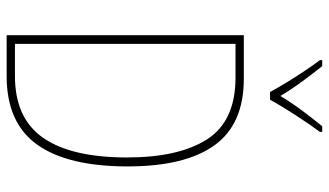

<svg xmlns="http://www.w3.org/2000/svg" viewBox="-226 -857 990 578"><g transform="rotate(90 269.0 -568.0)"><path d="M481 -457Q481 -277 415.5 -185Q350 -93 209 -93H86V-807H217Q354 -807 417.5 -718.5Q481 -630 481 -457ZM454 -455Q454 -612 399 -697Q344 -782 213 -782H112V-118H209Q336 -118 395 -203Q454 -288 454 -455ZM257 -886Q244 -910 226.5 -938.5Q209 -967 191.5 -993Q174 -1019 161 -1036V-1043H179Q200 -1017 225 -983Q250 -949 269 -917Q288 -949 311 -980Q334 -1011 360 -1043H377V-1036Q354 -1005 326.5 -962.5Q299 -920 280 -886Z"/></g></svg>

Font: Noto Sans Kannada UI Condensed Thin
Style: Regular
Weight: 100
Width: 3
Designer: Jelle Bosma - Monotype Design Team
Foundry: Monotype Imaging Inc.
Version: Version 2.005; ttfautohint (v1.8.4.7-5d5b)